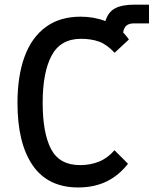

<svg xmlns="http://www.w3.org/2000/svg" viewBox="-20 -808 676 846"><path d="M57 -354Q57 -473 88.2 -558.2Q119.5 -643.5 181.8 -689Q244 -734.5 335 -734.5Q394.5 -734.5 444.5 -715Q456.5 -755 487 -771.2Q517.5 -787.5 573.5 -787.5H636.5V-705H571Q549.5 -705 538 -696Q526.5 -687 522.5 -665Q539.5 -647 548 -634L485 -575.5Q450.5 -612.5 416 -624.8Q381.5 -637 337 -637Q247 -637 207.5 -563.2Q168 -489.5 168 -355Q168 -222 205 -151.2Q242 -80.5 332.5 -80.5Q378.5 -80.5 416.2 -95.8Q454 -111 484.5 -146L544 -86.5Q504 -35 449.8 -8.5Q395.5 18 324.5 18Q191.5 18 124.2 -79.2Q57 -176.5 57 -354Z"/></svg>

Font: JuliaMono Medium
Style: Regular
Weight: 500
Monospace: yes
Designer: cormullion
Foundry: corm
Version: Version 0.054; ttfautohint (v1.8.4)